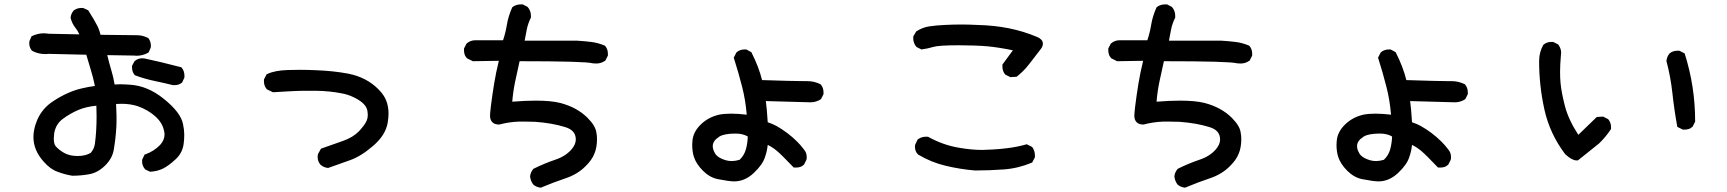

<svg xmlns="http://www.w3.org/2000/svg" viewBox="-20 -786 8040 894"><path d="M135.7 -147.5Q135.7 -167 139.2 -182.6Q142.6 -198.2 146 -208Q149.4 -217.8 153.3 -227.5Q176.8 -282.2 228.5 -315.4Q296.9 -360.4 363.3 -375Q391.6 -381.8 421.9 -385.7Q413.1 -428.7 402.3 -462.4Q391.6 -496.1 381.8 -531.2L207 -535.2Q199.2 -534.2 191.4 -534.2Q157.2 -534.2 128.9 -549.8Q116.2 -564.5 116.2 -585Q116.2 -591.8 117.2 -594.7L127 -617.2Q155.3 -630.9 183.6 -630.9Q194.3 -630.9 206.1 -628.9L349.6 -626Q342.8 -641.6 332 -655.3Q315.4 -675.8 308.6 -703.1Q310.5 -722.7 323.2 -737.3Q338.9 -749 359.4 -749Q367.2 -749 369.1 -748L390.6 -738.3Q423.8 -685.5 434.6 -663.1Q443.4 -644.5 448.2 -624L610.4 -622.1Q614.3 -622.1 617.2 -622.1Q645.5 -622.1 670.9 -608.4Q682.6 -592.8 682.6 -573.2Q682.6 -565.4 681.6 -563.5L671.9 -542L668.9 -540Q644.5 -526.4 615.2 -526.4Q609.4 -526.4 603.5 -527.3L479.5 -529.3Q488.3 -492.2 498 -460Q507.8 -427.7 513.7 -392.6Q522.5 -393.6 539.1 -393.6Q555.7 -393.6 585 -391.6Q667 -386.7 742.2 -326.2Q821.3 -262.7 832 -209Q837.9 -181.6 837.9 -160.2Q837.9 -138.7 835.9 -123Q832 -76.2 798.3 -44.9Q764.6 -13.7 738.8 -1Q712.9 11.7 678.7 13.7L656.2 2.9Q641.6 -13.7 641.6 -34.2Q641.6 -42 642.6 -43.9L653.3 -66.4L657.2 -67.4Q697.3 -82 725.6 -111.3Q746.1 -133.8 746.1 -160.2Q746.1 -168 744.1 -175.8Q736.3 -214.8 703.1 -244.1Q669.9 -274.4 620.1 -292Q585.9 -302.7 546.9 -302.7Q534.2 -302.7 520.5 -301.8Q522.5 -264.6 522.5 -249Q522.5 -233.4 522.5 -216.8Q522.5 -200.2 519.5 -164.1Q516.6 -127.9 509.8 -88.9Q502.9 -47.9 468.8 -14.6Q434.6 18.6 394.5 25.4Q356.4 32.2 317.4 32.2H316.4Q280.3 26.4 248 13.7Q213.9 2 182.6 -34.2Q135.7 -86.9 135.7 -147.5ZM232.4 -166Q230.5 -150.4 230.5 -141.6Q230.5 -117.2 238.3 -106.4Q253.9 -87.9 279.3 -73.7Q304.7 -59.6 341.3 -59.6Q377.9 -59.6 402.3 -74.2Q418.9 -92.8 421.9 -117.2Q429.7 -172.9 429.7 -245.1Q429.7 -267.6 428.7 -293.9Q380.9 -289.1 345.7 -274.4Q306.6 -257.8 272.5 -232.4Q240.2 -209 232.4 -166ZM594.7 -473.6Q594.7 -474.6 594.7 -479.5L606.4 -501Q622.1 -514.6 641.6 -514.6Q647.5 -514.6 653.3 -513.7Q723.6 -499 824.2 -472.7L826.2 -470.7Q838.9 -455.1 838.9 -432.6Q838.9 -424.8 837.9 -422.9L828.1 -402.3L826.2 -400.4Q812.5 -389.6 793 -389.6Q788.1 -389.6 785.2 -389.6Q741.2 -400.4 708 -407.2Q651.4 -418.9 608.4 -435.5L606.4 -437.5Q594.7 -451.2 594.7 -473.6Z M1459 -54.7Q1459 -65.4 1460.9 -69.3L1474.6 -93.8Q1527.3 -112.3 1577.1 -129.9Q1624 -146.5 1651.4 -174.8Q1678.7 -204.1 1687.5 -224.6Q1692.4 -236.3 1692.4 -248.5Q1692.4 -260.7 1690.4 -271.5Q1683.6 -306.6 1625 -334Q1598.6 -346.7 1569.3 -351.6Q1515.6 -362.3 1452.1 -363.3Q1436.5 -363.3 1405.8 -363.3Q1375 -363.3 1345.2 -361.8Q1315.4 -360.4 1300.8 -359.4Q1270.5 -357.4 1251 -356.4L1222.7 -370.1Q1209 -385.7 1209 -407.2Q1209 -410.2 1209 -416L1221.7 -440.4L1224.6 -441.4Q1258.8 -458 1320.3 -460Q1344.7 -460.9 1377.9 -460.9Q1411.1 -460.9 1452.1 -459Q1531.2 -456.1 1599.6 -443.4Q1686.5 -426.8 1742.2 -370.1Q1768.6 -343.8 1778.8 -316.4Q1789.1 -289.1 1789.1 -257.8Q1789.1 -237.3 1785.2 -214.8Q1775.4 -156.2 1716.8 -106.4Q1660.2 -57.6 1609.4 -40Q1558.6 -22.5 1507.8 -3.9Q1487.3 -5.9 1472.7 -18.6Q1459 -34.2 1459 -54.7Z M2661.1 -136.7Q2661.1 -179.7 2611.3 -194.3Q2551.8 -212.9 2472.7 -218.8Q2448.2 -219.7 2430.2 -219.7Q2412.1 -219.7 2393.6 -219.7Q2348.6 -217.8 2304.7 -206.1H2303.7Q2283.2 -206.1 2272.5 -216.8Q2261.7 -227.5 2261.7 -248Q2261.7 -256.8 2265.6 -291Q2272.5 -345.7 2280.8 -396.5Q2289.1 -447.3 2302.7 -502.9L2181.6 -501L2154.3 -514.6Q2145.5 -524.4 2143.1 -533.7Q2140.6 -543 2140.6 -548.8Q2140.6 -554.7 2140.6 -560.5L2152.3 -583Q2169.9 -598.6 2193.4 -598.6H2322.3Q2334 -632.8 2340.3 -671.4Q2346.7 -710 2364.3 -750L2365.2 -752Q2381.8 -765.6 2405.3 -765.6Q2408.2 -765.6 2414.1 -765.6L2436.5 -753.9Q2452.1 -736.3 2452.1 -712.9Q2452.1 -710 2452.1 -704.1Q2438.5 -676.8 2433.1 -649.9Q2427.7 -623 2422.9 -596.7H2665H2666Q2699.2 -594.7 2731.9 -590.8Q2764.6 -586.9 2796.9 -573.2Q2810.5 -557.6 2810.5 -536.1Q2810.5 -533.2 2810.5 -527.3L2798.8 -503.9L2796.9 -502.9Q2779.3 -490.2 2755.9 -490.2Q2745.1 -490.2 2740.2 -491.2Q2705.1 -501 2399.4 -501Q2388.7 -454.1 2378.9 -407.2Q2369.1 -360.4 2365.2 -312.5Q2426.8 -317.4 2474.6 -317.4Q2545.9 -317.4 2588.9 -306.6Q2667 -286.1 2715.8 -237.3Q2752.9 -200.2 2756.8 -168.9Q2759.8 -155.3 2759.8 -137.7Q2759.8 -120.1 2756.8 -102.5Q2753.9 -85 2748 -71.3Q2736.3 -41 2707 -12.7Q2669.9 25.4 2612.8 44.4Q2555.7 63.5 2498 87.9Q2477.5 85.9 2462.9 73.2Q2450.2 56.6 2448.2 35.2Q2450.2 15.6 2463.9 0Q2512.7 -24.4 2564.5 -42Q2612.3 -57.6 2640.6 -89.8Q2661.1 -113.3 2661.1 -136.7Z M3722.7 -408.2H3739.3Q3771.5 -408.2 3800.8 -393.6Q3814.5 -377.9 3814.5 -356.4Q3814.5 -353.5 3814.5 -347.7L3802.7 -324.2Q3780.3 -309.6 3753.9 -309.6L3545.9 -315.4Q3550.8 -281.2 3554.7 -216.8Q3578.1 -209 3595.7 -199.2Q3646.5 -170.9 3691.4 -127Q3709 -109.4 3723.6 -89.8Q3736.3 -75.2 3736.3 -54.7Q3736.3 -43.9 3734.4 -41L3723.6 -19.5Q3713.9 -10.7 3704.6 -8.3Q3695.3 -5.9 3689.5 -5.9Q3683.6 -5.9 3675.8 -5.9Q3617.2 -67.4 3596.2 -84.5Q3575.2 -101.6 3554.7 -111.3Q3551.8 -82 3542 -54.7Q3531.2 -19.5 3489.7 19.5Q3448.2 58.6 3398.4 58.6Q3376 58.6 3321.3 47.9Q3284.2 40 3252.9 8.8Q3221.7 -22.5 3210.9 -55.7Q3203.1 -81.1 3203.1 -111.3Q3203.1 -120.1 3204.1 -128.9Q3207 -170.9 3242.2 -205.6Q3277.3 -240.2 3328.1 -252Q3351.6 -256.8 3384.3 -256.8Q3417 -256.8 3457 -252Q3451.2 -321.3 3435.5 -381.8Q3418.9 -447.3 3396.5 -517.6L3409.2 -542Q3424.8 -555.7 3446.3 -555.7Q3449.2 -555.7 3455.1 -555.7L3478.5 -543Q3513.7 -473.6 3528.3 -413.1Q3677.7 -408.2 3722.7 -408.2ZM3461.9 -150.4Q3438.5 -164.1 3405.3 -164.1Q3353.5 -164.1 3330.1 -150.4Q3321.3 -144.5 3313.5 -137.7Q3298.8 -123 3298.8 -106.4Q3298.8 -92.8 3304.7 -81.1Q3309.6 -69.3 3316.4 -62.5Q3330.1 -48.8 3358.9 -40Q3387.7 -31.2 3423.8 -42Q3445.3 -62.5 3453.1 -90.8Q3460.9 -119.1 3461.9 -150.4Z M4240.2 -102.5Q4240.2 -111.3 4242.2 -114.3L4252.9 -136.7Q4263.7 -144.5 4273.4 -147Q4283.2 -149.4 4289.1 -149.4Q4294.9 -149.4 4300.8 -149.4Q4369.1 -111.3 4442.4 -98.6Q4502 -87.9 4552.7 -87.9Q4564.5 -87.9 4600.6 -89.8Q4636.7 -91.8 4667 -95.7Q4717.8 -101.6 4760.7 -114.3L4786.1 -101.6Q4798.8 -84 4798.8 -62.5Q4798.8 -59.6 4798.8 -53.7L4786.1 -29.3Q4721.7 -2 4654.3 2.9Q4586.9 7.8 4520.5 7.8Q4520.5 7.8 4519.5 7.8Q4450.2 2 4382.8 -14.2Q4315.4 -30.3 4254.9 -66.4Q4240.2 -81.1 4240.2 -102.5ZM4647.5 -475.6Q4647.5 -478.5 4647.5 -485.4Q4671.9 -519.5 4696.3 -551.8Q4629.9 -565.4 4579.1 -570.3Q4521.5 -575.2 4444.3 -575.2Q4350.6 -575.2 4325.2 -567.4Q4299.8 -559.6 4270.5 -555.7L4247.1 -567.4Q4238.3 -578.1 4235.4 -588.4Q4232.4 -598.6 4232.4 -604.5Q4232.4 -610.4 4232.4 -616.2L4246.1 -639.6Q4274.4 -658.2 4306.2 -663.1Q4337.9 -668 4379.9 -669.9Q4421.9 -671.9 4455.6 -671.9Q4489.3 -671.9 4529.3 -669.9Q4609.4 -668 4677.7 -654.3Q4746.1 -640.6 4810.5 -613.3Q4820.3 -609.4 4828.1 -601.6Q4835.9 -593.8 4835.9 -582Q4835.9 -570.3 4826.2 -557.6Q4787.1 -506.8 4771.5 -486.8Q4755.9 -466.8 4743.2 -454.6Q4730.5 -442.4 4713.9 -428.7L4684.6 -426.8L4661.1 -438.5Q4647.5 -454.1 4647.5 -475.6Z M5661.1 -136.7Q5661.1 -179.7 5611.3 -194.3Q5551.8 -212.9 5472.7 -218.8Q5448.2 -219.7 5430.2 -219.7Q5412.1 -219.7 5393.6 -219.7Q5348.6 -217.8 5304.7 -206.1H5303.7Q5283.2 -206.1 5272.5 -216.8Q5261.7 -227.5 5261.7 -248Q5261.7 -256.8 5265.6 -291Q5272.5 -345.7 5280.8 -396.5Q5289.1 -447.3 5302.7 -502.9L5181.6 -501L5154.3 -514.6Q5145.5 -524.4 5143.1 -533.7Q5140.6 -543 5140.6 -548.8Q5140.6 -554.7 5140.6 -560.5L5152.3 -583Q5169.9 -598.6 5193.4 -598.6H5322.3Q5334 -632.8 5340.3 -671.4Q5346.7 -710 5364.3 -750L5365.2 -752Q5381.8 -765.6 5405.3 -765.6Q5408.2 -765.6 5414.1 -765.6L5436.5 -753.9Q5452.1 -736.3 5452.1 -712.9Q5452.1 -710 5452.1 -704.1Q5438.5 -676.8 5433.1 -649.9Q5427.7 -623 5422.9 -596.7H5665H5666Q5699.2 -594.7 5731.9 -590.8Q5764.6 -586.9 5796.9 -573.2Q5810.5 -557.6 5810.5 -536.1Q5810.5 -533.2 5810.5 -527.3L5798.8 -503.9L5796.9 -502.9Q5779.3 -490.2 5755.9 -490.2Q5745.1 -490.2 5740.2 -491.2Q5705.1 -501 5399.4 -501Q5388.7 -454.1 5378.9 -407.2Q5369.1 -360.4 5365.2 -312.5Q5426.8 -317.4 5474.6 -317.4Q5545.9 -317.4 5588.9 -306.6Q5667 -286.1 5715.8 -237.3Q5752.9 -200.2 5756.8 -168.9Q5759.8 -155.3 5759.8 -137.7Q5759.8 -120.1 5756.8 -102.5Q5753.9 -85 5748 -71.3Q5736.3 -41 5707 -12.7Q5669.9 25.4 5612.8 44.4Q5555.7 63.5 5498 87.9Q5477.5 85.9 5462.9 73.2Q5450.2 56.6 5448.2 35.2Q5450.2 15.6 5463.9 0Q5512.7 -24.4 5564.5 -42Q5612.3 -57.6 5640.6 -89.8Q5661.1 -113.3 5661.1 -136.7Z M6722.7 -408.2H6739.3Q6771.5 -408.2 6800.8 -393.6Q6814.5 -377.9 6814.5 -356.4Q6814.5 -353.5 6814.5 -347.7L6802.7 -324.2Q6780.3 -309.6 6753.9 -309.6L6545.9 -315.4Q6550.8 -281.2 6554.7 -216.8Q6578.1 -209 6595.7 -199.2Q6646.5 -170.9 6691.4 -127Q6709 -109.4 6723.6 -89.8Q6736.3 -75.2 6736.3 -54.7Q6736.3 -43.9 6734.4 -41L6723.6 -19.5Q6713.9 -10.7 6704.6 -8.3Q6695.3 -5.9 6689.5 -5.9Q6683.6 -5.9 6675.8 -5.9Q6617.2 -67.4 6596.2 -84.5Q6575.2 -101.6 6554.7 -111.3Q6551.8 -82 6542 -54.7Q6531.2 -19.5 6489.7 19.5Q6448.2 58.6 6398.4 58.6Q6376 58.6 6321.3 47.9Q6284.2 40 6252.9 8.8Q6221.7 -22.5 6210.9 -55.7Q6203.1 -81.1 6203.1 -111.3Q6203.1 -120.1 6204.1 -128.9Q6207 -170.9 6242.2 -205.6Q6277.3 -240.2 6328.1 -252Q6351.6 -256.8 6384.3 -256.8Q6417 -256.8 6457 -252Q6451.2 -321.3 6435.5 -381.8Q6418.9 -447.3 6396.5 -517.6L6409.2 -542Q6424.8 -555.7 6446.3 -555.7Q6449.2 -555.7 6455.1 -555.7L6478.5 -543Q6513.7 -473.6 6528.3 -413.1Q6677.7 -408.2 6722.7 -408.2ZM6461.9 -150.4Q6438.5 -164.1 6405.3 -164.1Q6353.5 -164.1 6330.1 -150.4Q6321.3 -144.5 6313.5 -137.7Q6298.8 -123 6298.8 -106.4Q6298.8 -92.8 6304.7 -81.1Q6309.6 -69.3 6316.4 -62.5Q6330.1 -48.8 6358.9 -40Q6387.7 -31.2 6423.8 -42Q6445.3 -62.5 6453.1 -90.8Q6460.9 -119.1 6461.9 -150.4Z M7320.3 -39.1Q7299.8 -39.1 7268.6 -67.4Q7268.6 -67.4 7267.6 -68.4Q7196.3 -163.1 7171.4 -274.9Q7146.5 -386.7 7146.5 -501Q7146.5 -543 7166 -577.1Q7181.6 -590.8 7203.1 -590.8Q7206.1 -590.8 7211.9 -590.8L7235.4 -579.1Q7249 -560.5 7249 -541Q7249 -535.2 7248 -529.3Q7244.1 -482.4 7244.1 -452.6Q7244.1 -422.9 7246.1 -401.4Q7250 -356.4 7266.6 -292.5Q7283.2 -228.5 7329.1 -158.2L7415 -241.2L7444.3 -243.2L7467.8 -231.4Q7481.4 -215.8 7481.4 -194.3Q7481.4 -191.4 7481.4 -185.5Q7458 -149.4 7425.8 -118.2L7327.1 -39.1Q7322.3 -39.1 7320.3 -39.1ZM7791 -549.8Q7793.9 -549.8 7799.8 -549.8L7824.2 -537.1Q7873 -383.8 7873 -221.7V-219.7L7861.3 -196.3Q7851.6 -187.5 7842.3 -185.1Q7833 -182.6 7827.1 -182.6Q7821.3 -182.6 7815.4 -182.6L7790 -195.3Q7775.4 -275.4 7767.1 -352.1Q7758.8 -428.7 7739.3 -502Q7741.2 -522.5 7753.9 -537.1Q7768.6 -549.8 7791 -549.8Z"/></svg>

Font: JasonHandwriting2
Style: SemiBold
Weight: 600
Version: Version 1.04.7